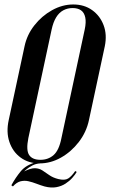

<svg xmlns="http://www.w3.org/2000/svg" viewBox="-20 -725 508 859"><path d="M144 0Q96.8 12.5 73 41.2Q49.2 70 30.8 104L37.8 109Q54.5 90.5 72.1 86.1Q89.8 81.8 107.5 85.9Q125.2 90 143.4 97Q161.5 104 179.5 109.2Q208.8 116.8 232.1 112.4Q255.5 108 273.1 96.5Q290.8 85 303.6 70.6Q316.5 56.2 323.2 44.2L316.5 40.2Q300.5 63.8 285.1 73.5Q269.8 83.2 240.5 76Q216.5 69.8 200.4 58.4Q184.2 47 169.9 37.6Q155.5 28.2 136.6 27.6Q117.8 27 88 42Q87.5 42.2 97.4 33.5Q107.2 24.8 123.9 15.8Q140.5 6.8 160.8 6ZM19.2 -188.8Q7 -134 22.1 -89.8Q37.2 -45.5 72.6 -19.8Q108 6 157.2 6Q206.8 6 252.8 -19.9Q298.8 -45.8 332.8 -90Q366.8 -134.2 378.2 -188.8L448.8 -517.8Q459.5 -569.8 443.6 -612Q427.8 -654.2 392.4 -679.6Q357 -705 307.8 -705Q258.8 -705 212.6 -679.2Q166.5 -653.5 133.5 -611.2Q100.5 -569 89.8 -517.8ZM211 -592.8Q218 -625.5 231 -647Q244 -668.5 263.1 -678.8Q282.2 -689 304.8 -689Q328 -689 342.4 -678.9Q356.8 -668.8 361.4 -647.2Q366 -625.8 359 -592.8L254.8 -107Q244.2 -52.8 220 -31.4Q195.8 -10 160.8 -10Q124.8 -10 110.4 -31.5Q96 -53 106.8 -107Z"/></svg>

Font: Emberly Black
Style: Italic
Weight: 900
Italic angle: -12°
Designer: Rajesh Rajput
Foundry: Rajesh Rajput
Version: Version 1.000